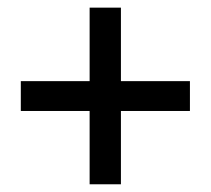

<svg xmlns="http://www.w3.org/2000/svg" viewBox="-20 -580 549 500"><path d="M213.4 -368.7V-560.1H294.9V-368.7H474.6V-291H294.9V-100.1H213.4V-291H34.2V-368.7Z"/></svg>

Font: Varta
Style: Bold
Weight: 700
Designer: Joana Correia, Viktoriya Grabowska, Eben Sorkin
Foundry: Sorkin Type
Version: Version 1.002; ttfautohint (v1.3) -l 8 -r 24 -G 200 -x 12 -H